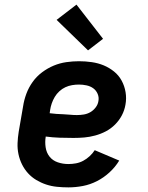

<svg xmlns="http://www.w3.org/2000/svg" viewBox="-20 -803 640 831"><path d="M276 8Q251 8 226.5 5.5Q202 3 179.5 -4.5Q157 -12 137 -24Q117 -36 101.5 -53Q86 -70 75.5 -91Q65 -112 60 -135.5Q55 -159 56 -183.5Q57 -208 61 -233L80 -343Q84 -370 94 -397Q104 -424 121 -448Q138 -472 162 -490Q186 -508 212.5 -519Q239 -530 267 -534Q295 -538 322 -538Q350 -538 377.5 -534Q405 -530 429 -520Q453 -510 473.5 -493.5Q494 -477 506.5 -454Q519 -431 523.5 -404Q528 -377 523 -350Q519 -326 507.5 -304Q496 -282 478 -264Q460 -246 438 -234.5Q416 -223 392 -216.5Q368 -210 345 -208Q322 -206 298 -206Q268 -206 238 -207Q208 -208 178 -212Q174 -189 177.5 -165.5Q181 -142 194.5 -125Q208 -108 230 -100.5Q252 -93 276 -93Q292 -93 308.5 -96Q325 -99 340 -107Q355 -115 368 -127Q381 -139 390 -153L496 -108Q479 -80 454 -57Q429 -34 399.5 -19Q370 -4 338.5 2Q307 8 276 8ZM313 -305Q328 -305 343 -307.5Q358 -310 371 -317.5Q384 -325 394 -338Q404 -351 406 -366Q409 -382 402.5 -397Q396 -412 383.5 -421Q371 -430 354.5 -433.5Q338 -437 322 -437Q307 -437 292 -434.5Q277 -432 263 -425.5Q249 -419 237 -408Q225 -397 217 -383.5Q209 -370 204 -355.5Q199 -341 197 -327L195 -313Q209 -311 224 -310Q239 -309 254 -308.5Q269 -308 283.5 -306.5Q298 -305 313 -305ZM361 -585 225 -717 311 -783 426 -635Z"/></svg>

Font: Iosevka Slab Extended
Style: Bold Italic
Weight: 700
Width: 7
Italic angle: -9°
Monospace: yes
Designer: Belleve Invis
Foundry: Belleve Invis
Version: Version 11.1.0; ttfautohint (v1.8.3)